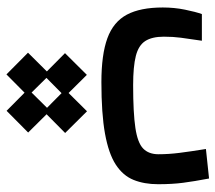

<svg xmlns="http://www.w3.org/2000/svg" viewBox="-58 -330 701 626"><g transform="rotate(90 293.0 -17.5)"><path d="M248.5 2.9Q158.7 2.9 105.2 -16.6Q51.8 -36.1 28.3 -80.1Q4.9 -124 4.9 -197.3Q4.9 -234.9 12 -269.5Q19 -304.2 26.4 -324.7H113.3Q106.9 -281.7 103.5 -256.3Q100.1 -231 100.1 -200.7Q100.1 -162.1 114.3 -140.1Q128.4 -118.2 162.8 -109.4Q197.3 -100.6 258.3 -100.6Q348.6 -100.6 397.5 -107.9Q446.3 -115.2 464.8 -133.3Q483.4 -151.4 483.4 -183.1Q483.4 -215.8 479 -251Q474.6 -286.1 466.3 -337.9L562.5 -348.1Q571.8 -299.3 576.4 -263.7Q581.1 -228 581.1 -182.1Q581.1 -136.7 567.1 -102.1Q553.2 -67.4 517.1 -43.9Q481 -20.5 416 -8.8Q351.1 2.9 248.5 2.9ZM223.1 312.5 152.3 242.2 213.4 180.7 153.8 121.6 224.6 50.3 283.7 109.9 343.3 49.8 414.1 121.1 353 181.6 412.6 241.7 341.8 312 282.7 253.4ZM282.2 230.5 332 180.2 284.2 132.8 234.4 182.1Z"/></g></svg>

Font: Cascadia Code NF
Style: Regular
Weight: 400
Monospace: yes
Designer: Aaron Bell
Foundry: Saja Typeworks
Version: Version 2404.023; ttfautohint (v1.8.4)